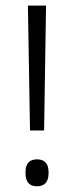

<svg xmlns="http://www.w3.org/2000/svg" viewBox="-20 -659 266 688"><path d="M138 -191.5H87.5L80 -639H145ZM112.5 8.5Q91.5 8.5 81.5 -3.5Q71.5 -15.5 71.5 -37.5V-42.5Q71.5 -64.5 81.5 -76.2Q91.5 -88 112.5 -88Q133.5 -88 143.8 -76.2Q154 -64.5 154 -42.5V-37.5Q154 -15.5 143.8 -3.5Q133.5 8.5 112.5 8.5Z"/></svg>

Font: Anek Gujarati Medium Light
Style: Regular
Weight: 300
Version: Version 1.003